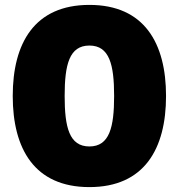

<svg xmlns="http://www.w3.org/2000/svg" viewBox="-20 -752 730 784"><path d="M345 12C569 12 658 -144 658 -360C658 -576 569 -732 345 -732C121 -732 32 -576 32 -360C32 -144 121 12 345 12ZM244 -360C244 -488 263 -566 345 -566C427 -566 446 -488 446 -360C446 -232 427 -154 345 -154C263 -154 244 -232 244 -360Z"/></svg>

Font: Aspekta 900
Style: Regular
Weight: 900
Designer: Ivo Dolenc
Version: Version 2.000